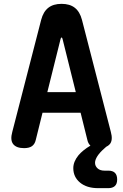

<svg xmlns="http://www.w3.org/2000/svg" viewBox="-20 -760 640 998"><path d="M434 -33 399 -174H201L166 -33Q161 -11 146.5 -0.5Q132 10 105 10Q65 10 48.5 -11Q32 -32 44 -75L194 -657Q205 -699 231 -719.5Q257 -740 300 -740Q343 -740 369 -719.5Q395 -699 406 -657L556 -75Q568 -32 551 -11Q543 -2 532 3L522 12Q498 33 486 52Q474 71 474 86Q474 103 487 115Q500 127 523 127H543Q566 127 577.5 138.5Q589 150 589 173Q589 196 577 207Q565 218 543 218H490Q431 218 396 189Q361 160 361 114Q361 80 388 47Q411 20 450 -3Q438 -14 434 -33ZM226 -281H374L305 -558Q303 -565 300 -565Q297 -565 295 -558Z"/></svg>

Font: Maple Mono NL
Style: Bold
Weight: 700
Monospace: yes
Designer: subframe7536
Version: Version 7.000